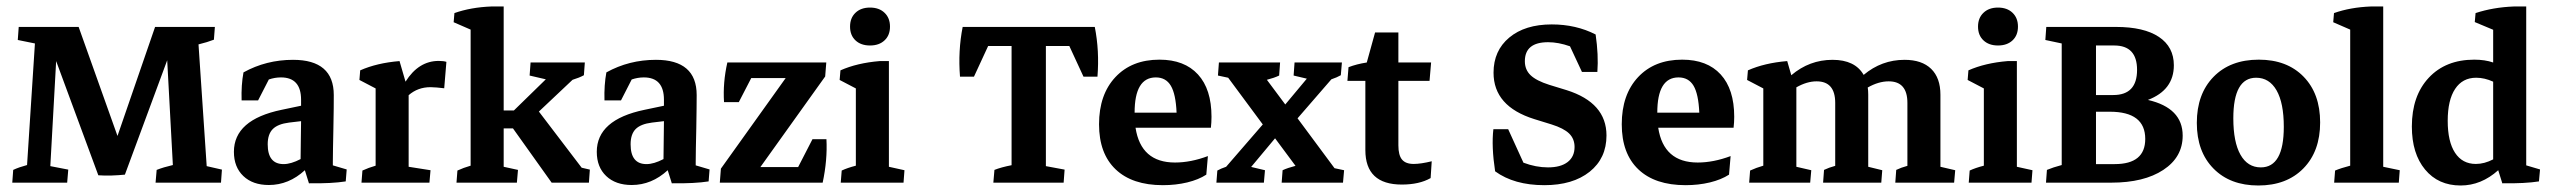

<svg xmlns="http://www.w3.org/2000/svg" viewBox="-20 -567 7922 596"><path d="M18.1 0 21 -39.6Q38.6 -47.9 64 -54.7L88.4 -432.1L35.2 -442.9L38.1 -483.4H224.1L344.7 -145L461.4 -483.4H647L644 -443.8Q624 -436 596.2 -429.2L621.6 -51.3L668.9 -40.5L666 0H462.9L466.3 -39.6Q487.3 -47.9 516.6 -54.7L499 -379.9L367.7 -24.9Q348.1 -22.9 326.7 -22.2Q305.2 -21.5 285.2 -22.9L154.3 -377.4L136.2 -51.3L191.9 -40.5L188.5 0Z M814.5 7.3Q764.6 7.3 735.4 -20.5Q706.1 -48.3 706.1 -95.7Q706.1 -195.3 854 -226.1L914.6 -238.8V-257.3Q914.6 -326.7 852.1 -326.7Q833 -326.7 814.5 -320.3L781.2 -255.4H730Q728.5 -303.2 735.8 -342.3Q806.2 -381.3 889.6 -381.3Q1016.1 -381.3 1016.1 -272Q1016.1 -258.3 1015.9 -230Q1015.6 -201.7 1014.9 -168.7Q1014.2 -135.7 1013.7 -107.4Q1013.2 -79.1 1013.2 -64.5V-53.7L1056.2 -41L1053.2 -3.9Q1010.3 2.9 939 2L926.3 -38.6Q876.5 7.3 814.5 7.3ZM811 -119.1Q811 -57.6 860.4 -57.6Q883.3 -57.6 913.1 -73.2Q913.1 -102.5 913.8 -132.8Q914.6 -163.1 914.6 -190.9L877.4 -186.5Q842.3 -182.1 826.7 -166.3Q811 -150.4 811 -119.1Z M1102.1 0 1105 -37.6Q1124 -46.4 1146 -52.7V-292.5L1095.7 -318.8L1098.1 -348.6Q1149.9 -371.6 1220.2 -377.4L1238.8 -313.5Q1279.3 -377.9 1341.8 -377.9Q1356.9 -377.9 1365.7 -375L1358.9 -293Q1347.7 -294.4 1335.9 -295.4Q1324.2 -296.4 1316.4 -296.4Q1276.9 -296.4 1248.5 -271.5V-49.3L1316.4 -38.6L1313 0Z M1397 0 1399.9 -37.6Q1418.9 -46.4 1440.9 -52.7V-475.1L1388.2 -498L1390.6 -526.4Q1441.4 -544.4 1505.4 -546.9H1543.5V-224.1H1575.2L1674.3 -320.8L1624 -332.5L1627 -373H1795.4L1792.5 -333.5Q1778.3 -325.7 1757.3 -319.3L1652.8 -220.7L1785.6 -46.4L1811 -40.5L1808.1 0H1692.4L1572.3 -168.5H1543.5V-49.3L1587.9 -39.6L1584.5 0Z M1940.9 7.3Q1891.1 7.3 1861.8 -20.5Q1832.5 -48.3 1832.5 -95.7Q1832.5 -195.3 1980.5 -226.1L2041 -238.8V-257.3Q2041 -326.7 1978.5 -326.7Q1959.5 -326.7 1940.9 -320.3L1907.7 -255.4H1856.4Q1855 -303.2 1862.3 -342.3Q1932.6 -381.3 2016.1 -381.3Q2142.6 -381.3 2142.6 -272Q2142.6 -258.3 2142.3 -230Q2142.1 -201.7 2141.4 -168.7Q2140.6 -135.7 2140.1 -107.4Q2139.6 -79.1 2139.6 -64.5V-53.7L2182.6 -41L2179.7 -3.9Q2136.7 2.9 2065.4 2L2052.7 -38.6Q2002.9 7.3 1940.9 7.3ZM1937.5 -119.1Q1937.5 -57.6 1986.8 -57.6Q2009.8 -57.6 2039.6 -73.2Q2039.6 -102.5 2040.3 -132.8Q2041 -163.1 2041 -190.9L2003.9 -186.5Q1968.8 -182.1 1953.1 -166.3Q1937.5 -150.4 1937.5 -119.1Z M2214.4 0 2217.8 -43.5 2418.9 -324.7H2312L2273.4 -250H2227.5Q2223.6 -310.5 2237.8 -373H2544.9L2541.5 -329.6L2340.3 -48.3H2457.5L2502 -134.8H2545.4Q2548.8 -70.8 2533.7 0Z M2589.8 0 2592.8 -37.6Q2610.4 -45.9 2636.7 -52.7V-292.5L2586.4 -318.8L2588.9 -348.6Q2640.6 -371.6 2710.9 -377.4H2739.3V-49.3L2787.6 -38.6L2784.7 0ZM2680.7 -425.8Q2652.3 -425.8 2635.5 -441.7Q2618.7 -457.5 2618.7 -484.4Q2618.7 -511.2 2635.5 -527.3Q2652.3 -543.5 2680.7 -543.5Q2709 -543.5 2725.8 -527.3Q2742.7 -511.2 2742.7 -484.4Q2742.7 -457.5 2725.8 -441.7Q2709 -425.8 2680.7 -425.8Z M3063.5 0 3066.9 -39.6Q3087.9 -47.9 3120.1 -54.2V-424.3H3047.4L3003.4 -329.1H2960Q2953.6 -409.2 2968.3 -483.4H3378.4Q3393.1 -409.2 3386.7 -329.1H3343.3L3299.3 -424.3H3226.6V-51.3L3284.7 -40.5L3281.7 0Z M3589.8 7.8Q3494.6 7.8 3443.1 -41.3Q3391.6 -90.3 3391.6 -181.2Q3391.6 -273.4 3442.4 -327.6Q3493.2 -381.8 3579.1 -381.8Q3656.7 -381.8 3698.7 -335.9Q3740.7 -290 3740.7 -204.6Q3740.7 -197.3 3740.2 -187.3Q3739.7 -177.2 3738.8 -170.4H3504.9Q3521.5 -62.5 3627.4 -62.5Q3676.3 -62.5 3729.5 -82.5L3724.6 -24.9Q3700.7 -9.3 3665.3 -0.7Q3629.9 7.8 3589.8 7.8ZM3567.9 -326.7Q3502 -326.7 3502 -217.3H3632.3Q3629.9 -274.9 3614.5 -300.8Q3599.1 -326.7 3567.9 -326.7Z M3755.9 0 3758.8 -37.6Q3770 -43.9 3786.1 -49.3L3899.9 -180.7L3792.5 -325.7L3760.7 -332.5L3763.7 -373H3953.6L3950.7 -332.5Q3935.5 -325.2 3912.6 -319.3L3969.7 -242.7L4036.6 -322.8L3995.6 -332.5L3998.5 -373H4145.5L4142.1 -333.5Q4130.4 -326.7 4112.8 -320.8L4007.8 -199.7L4122.6 -44.9L4152.3 -38.6L4148.9 0H3958.5L3961.4 -38.6Q3977.1 -45.9 4001.5 -52.2L3938 -137.7L3863.8 -48.8L3906.7 -38.6L3903.3 0Z M4331.5 5.9Q4218.3 5.9 4218.3 -101.1V-315.9H4162.6L4166 -358.4Q4191.4 -368.2 4222.7 -373L4248.5 -466.3H4320.8V-373H4422.4L4417.5 -315.9H4320.8V-115.7Q4320.8 -85.4 4332 -71.8Q4343.3 -58.1 4368.2 -58.1Q4390.6 -58.1 4424.3 -66.4L4420.9 -14.2Q4385.7 5.9 4331.5 5.9Z M4773.9 7.8Q4680.2 7.8 4621.1 -35.2Q4609.4 -112.3 4615.7 -166H4661.6L4709 -62Q4747.6 -47.4 4785.2 -47.4Q4824.7 -47.4 4846.2 -64Q4867.7 -80.6 4867.7 -110.8Q4867.7 -136.2 4850.8 -152.6Q4834 -168.9 4796.4 -180.7L4742.7 -197.3Q4616.2 -236.8 4616.2 -341.3Q4616.2 -409.7 4665 -450.4Q4713.9 -491.2 4796.9 -491.2Q4872.1 -491.2 4933.1 -460Q4942.4 -396 4938.5 -343.8H4890.6L4853.5 -423.3Q4817.4 -436 4785.6 -436Q4713.4 -436 4713.4 -377Q4713.4 -350.6 4731.2 -333.5Q4749 -316.4 4789.1 -303.7L4843.3 -287.1Q4966.8 -248 4966.8 -146.5Q4966.8 -75.7 4914.6 -33.9Q4862.3 7.8 4773.9 7.8Z M5212.4 7.8Q5117.2 7.8 5065.7 -41.3Q5014.2 -90.3 5014.2 -181.2Q5014.2 -273.4 5064.9 -327.6Q5115.7 -381.8 5201.7 -381.8Q5279.3 -381.8 5321.3 -335.9Q5363.3 -290 5363.3 -204.6Q5363.3 -197.3 5362.8 -187.3Q5362.3 -177.2 5361.3 -170.4H5127.4Q5144 -62.5 5250 -62.5Q5298.8 -62.5 5352.1 -82.5L5347.2 -24.9Q5323.2 -9.3 5287.8 -0.7Q5252.4 7.8 5212.4 7.8ZM5190.4 -326.7Q5124.5 -326.7 5124.5 -217.3H5254.9Q5252.4 -274.9 5237.1 -300.8Q5221.7 -326.7 5190.4 -326.7Z M5409.7 0 5412.6 -37.6Q5431.6 -46.4 5453.6 -52.7V-292.5L5403.3 -318.8L5405.8 -348.6Q5457.5 -371.6 5527.8 -377.4L5540.5 -333.5Q5596.7 -381.3 5668.5 -381.3Q5738.3 -381.3 5765.1 -334.5Q5820.8 -381.3 5892.1 -381.3Q5945.8 -381.3 5974.6 -353.3Q6003.4 -325.2 6003.4 -272.9V-49.3L6049.3 -38.6L6045.9 0H5863.3L5866.2 -39.6Q5881.3 -46.9 5900.9 -52.2V-247.6Q5900.9 -314.5 5842.8 -314.5Q5811.5 -314.5 5777.8 -295.4Q5779.3 -285.2 5779.3 -273.4V-49.3L5822.8 -38.6L5819.8 0H5639.2L5642.1 -39.6Q5657.2 -46.9 5676.8 -52.2V-247.6Q5676.8 -314.5 5619.1 -314.5Q5588.9 -314.5 5556.2 -295.9V-49.3L5602.5 -38.6L5599.1 0Z M6091.3 0 6094.2 -37.6Q6111.8 -45.9 6138.2 -52.7V-292.5L6087.9 -318.8L6090.3 -348.6Q6142.1 -371.6 6212.4 -377.4H6240.7V-49.3L6289.1 -38.6L6286.1 0ZM6182.1 -425.8Q6153.8 -425.8 6137 -441.7Q6120.1 -457.5 6120.1 -484.4Q6120.1 -511.2 6137 -527.3Q6153.8 -543.5 6182.1 -543.5Q6210.4 -543.5 6227.3 -527.3Q6244.1 -511.2 6244.1 -484.4Q6244.1 -457.5 6227.3 -441.7Q6210.4 -425.8 6182.1 -425.8Z M6331.1 0 6334 -39.6Q6352.5 -47.4 6379.9 -54.7V-432.1L6329.1 -442.9L6332 -483.4H6548.3Q6635.3 -483.4 6681.6 -452.4Q6728 -421.4 6728 -364.3Q6728 -287.6 6647.5 -256.8Q6755.4 -231.9 6755.4 -146Q6755.4 -79.1 6695.3 -39.6Q6635.3 0 6533.7 0ZM6543 -425.8H6486.3V-272H6540Q6613.8 -272 6613.8 -350.1Q6613.8 -425.8 6543 -425.8ZM6529.3 -220.2H6486.3V-57.6H6544.4Q6639.2 -57.6 6639.2 -135.7Q6639.2 -220.2 6529.3 -220.2Z M6990.2 8.8Q6902.8 8.8 6851.1 -43.7Q6799.3 -96.2 6799.3 -185.5Q6799.3 -275.4 6851.3 -328.6Q6903.3 -381.8 6991.7 -381.8Q7079.1 -381.8 7130.6 -329.1Q7182.1 -276.4 7182.1 -187Q7182.1 -97.2 7130.1 -44.2Q7078.1 8.8 6990.2 8.8ZM6998 -47.4Q7069.3 -47.4 7069.3 -173.3Q7069.3 -247.1 7046.9 -286.4Q7024.4 -325.7 6983.4 -325.7Q6912.6 -325.7 6912.6 -199.7Q6912.6 -126 6934.8 -86.7Q6957 -47.4 6998 -47.4Z M7225.6 0 7228.5 -37.6Q7247.1 -45.4 7275.4 -52.7V-475.1L7222.7 -498L7225.1 -526.4Q7275.9 -544.4 7339.8 -546.9H7377.9V-49.3L7429.2 -38.6L7426.3 0Z M7618.2 8.8Q7548.8 8.8 7507.8 -40.8Q7466.8 -90.3 7466.8 -174.3Q7466.8 -269.5 7519.3 -325.7Q7571.8 -381.8 7660.6 -381.8Q7693.8 -381.8 7719.2 -373V-474.6L7662.1 -498.5L7664.6 -526.4Q7719.2 -544.4 7783.7 -546.9H7821.8V-53.7L7864.7 -41L7861.3 -3.9Q7818.4 2.9 7747.6 2L7734.9 -38.6Q7682.1 8.8 7618.2 8.8ZM7578.1 -191.9Q7578.1 -127.4 7600.8 -92.8Q7623.5 -58.1 7665.5 -58.1Q7691.9 -58.1 7719.2 -72.3V-313.5Q7692.4 -325.7 7666.5 -325.7Q7624 -325.7 7601.1 -291Q7578.1 -256.3 7578.1 -191.9Z"/></svg>

Font: Markazi Text SemiBold
Style: Regular
Weight: 600
Designer: Borna Izadpanah (Arabic designer), Fiona Ross (Arabic design director) and Florian Runge (Latin designer)
Foundry: Borna Izadpanah and Florian Runge
Version: Version 1.001; ttfautohint (v1.8.3)